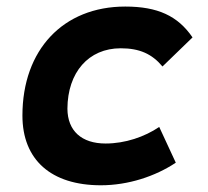

<svg xmlns="http://www.w3.org/2000/svg" viewBox="-20 -547 626 577"><path d="M297.4 -115.7C225.1 -115.7 183.1 -153.8 182.6 -220.2C183.1 -329.6 246.1 -401.9 342.8 -401.9C398.9 -401.9 436.5 -385.3 468.3 -347.2L558.6 -434.6C514.2 -499.5 453.6 -527.3 356.4 -527.3C169.9 -527.3 47.4 -397.5 47.4 -199.7C47.4 -66.9 133.3 9.8 283.2 9.8C365.2 9.8 446.8 -17.1 508.3 -58.1L458.5 -165.5C414.6 -135.7 356 -115.7 297.4 -115.7Z"/></svg>

Font: Cascadia Mono PL
Style: Bold Italic
Weight: 700
Italic angle: -10°
Monospace: yes
Designer: Aaron Bell
Foundry: Saja Typeworks
Version: Version 2404.023